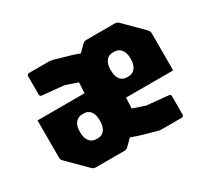

<svg xmlns="http://www.w3.org/2000/svg" viewBox="-113 -733 998 917"><g transform="rotate(-30 386.0 -275.0)"><path d="M539 0Q534.5 0 529 -1.5Q523.5 -3 518.5 -4L429 -29.5L329.5 -65Q315.5 -70 315.5 -92.5V-421.5Q315.5 -433.5 324 -441.5L424 -541.5Q432.5 -550 444 -550H602.5Q614 -550 622.5 -541.5L722.5 -441.5Q731 -433.5 731 -421.5V-216.5H471L468.5 -158L534.5 -135.5L656.5 -123.5Q664.5 -122 664.5 -111V-12.5Q664.5 0 652 0ZM179 0Q167.5 0 159 -8.5L59 -108.5Q50.5 -116.5 50.5 -128.5V-333.5H310L313 -392L247 -414.5L125 -426.5Q117 -428 117 -439V-537.5Q117 -550 129.5 -550H242.5Q247 -550 252.5 -548.5Q258 -547 263 -546L352 -520.5L452 -485Q466 -480 466 -457.5V-128.5Q466 -116.5 457.5 -108.5L357.5 -8.5Q349 0 337.5 0ZM250 -115.5H258.5Q281 -115.5 294.5 -132.8Q308 -150 308 -179.5V-188Q308 -218 294.8 -235Q281.5 -252 258 -252H250Q226.5 -252 212.5 -234.8Q198.5 -217.5 198.5 -188V-179.5Q198.5 -150 212.5 -132.8Q226.5 -115.5 250 -115.5ZM523.5 -298H531.5Q555 -298 569 -315.2Q583 -332.5 583 -362V-370.5Q583 -400 569 -417.2Q555 -434.5 531.5 -434.5H523Q500 -434.5 486.8 -417.2Q473.5 -400 473.5 -370.5V-362Q473.5 -332.5 486.8 -315.2Q500 -298 523.5 -298Z"/></g></svg>

Font: Jaro 24pt
Style: Regular
Weight: 400
Designer: Agyei Archer, Celine Hurka, Mirko Velimirović
Version: Version 1.000